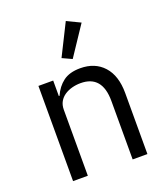

<svg xmlns="http://www.w3.org/2000/svg" viewBox="-142 -878 851 978"><g transform="rotate(-20 284.0 -389.5)"><path d="M85 0ZM85 0V-516H165V-432H169Q188 -476 222.5 -502Q257 -528 315 -528Q395 -528 441.5 -476.5Q488 -425 488 -331V0H408V-317Q408 -456 291 -456Q267 -456 244.5 -450Q222 -444 204 -432Q186 -420 175.5 -401.5Q165 -383 165 -358V0ZM296 -585 244 -609 329 -779 402 -744Z"/></g></svg>

Font: Aneliza
Style: Regular
Weight: 400
Designer: Mike Abbink, Paul van der Laan, Pieter van Rosmalen
Foundry: Bold Monday
Version: Version 3.001;September 8, 2019;FontCreator 11.5.0.2425 64-b